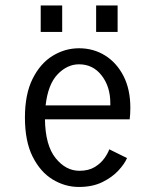

<svg xmlns="http://www.w3.org/2000/svg" viewBox="-20 -694 590 724"><path d="M277.5 11Q225.5 11 179 -17Q132.5 -45 103.2 -103Q74 -161 74 -251Q74 -339 103 -397Q132 -455 178.5 -483.5Q225 -512 278 -512Q332.5 -512 376.2 -484.8Q420 -457.5 445.8 -407.2Q471.5 -357 471.5 -287.5Q471.5 -275 470.8 -263.5Q470 -252 469 -244H149.5Q151 -146 189.5 -98Q228 -50 279.5 -50Q314 -50 337 -64Q360 -78 373.5 -97Q387 -116 392 -131L459 -98Q450 -76.5 426.5 -51Q403 -25.5 365.8 -7.2Q328.5 11 277.5 11ZM278 -451.5Q233.5 -451.5 197.2 -413.8Q161 -376 152 -296.5H396V-305Q396 -367.5 363.2 -409.5Q330.5 -451.5 278 -451.5ZM133.5 -673.5H214.5V-573.5H133.5ZM342.5 -673.5H423.5V-573.5H342.5Z"/></svg>

Font: Trispace SemiCondensed Light
Style: Regular
Weight: 300
Width: 4
Designer: Tyler Finck
Foundry: Etcetera Type Company
Version: Version 1.210; ttfautohint (v1.8.3)